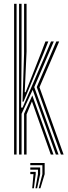

<svg xmlns="http://www.w3.org/2000/svg" viewBox="-20 -820 360 1019"><path d="M81.2 0V-800H94.5V-526L92.2 -249H99.8L216.2 -518.2L250.8 -600H265.5L161.8 -357.8L290.5 0H276.5L153.5 -343.2L94.5 -216V0ZM54.8 0V-800H68V0ZM99.5 -280.5 107.8 -536V-800H121V-546.5L111.2 -330.8H116L199.5 -543.2L221.2 -600H236.5L209.5 -532.5L105 -280.5ZM303.2 0 175 -357.8 279 -600H294.2L189.5 -357L317.5 0ZM107.8 0V-216.2L151.5 -313.5L263.8 0H249.5L149.5 -281.8L121 -213V0ZM185.5 179.2 205 104.2V56.8H140.8V45H217V104.2L194.5 179.2ZM168.2 179.2 181.5 104.2V80.5H140.8V68.8H193.2V104.2L177 179.2ZM151 179.2 157.8 104.2H140.8V92.2H169.5V104.2L159.8 179.2Z"/></svg>

Font: Big Shoulders Inline Display
Style: Regular
Weight: 400
Designer: Patric King
Foundry: XO Type Co
Version: Version 1.000